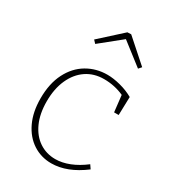

<svg xmlns="http://www.w3.org/2000/svg" viewBox="-187 -873 885 983"><g transform="rotate(30 255.0 -381.5)"><path d="M462 -67Q364 7 271 7Q211 7 162.5 -24.5Q114 -56 86 -115Q58 -174 58 -254Q58 -342 89.5 -404Q121 -466 175 -498Q229 -530 295 -530Q330 -530 372.5 -519Q415 -508 450 -488L447 -380H420L409 -477Q354 -502 291 -502Q232 -502 187.5 -472Q143 -442 118 -386.5Q93 -331 93 -257Q93 -184 117 -131Q141 -78 183 -50Q225 -22 278 -22Q318 -22 361 -39Q404 -56 447 -89ZM296 -770 429 -652 414 -635 285 -735 161 -635 145 -652 274 -769Z"/></g></svg>

Font: Bitter Pro ExtraLight
Style: Regular
Weight: 275
Designer: Sol Matas, and Bitter project Authors
Foundry: Sol Matas
Version: Version 1.010